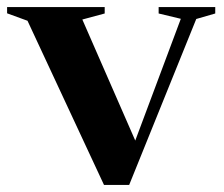

<svg xmlns="http://www.w3.org/2000/svg" viewBox="-32 -514 630 541"><path d="M521 -460.5 332 7H261L45.5 -455.5L-12 -476.5V-494H263V-476L200 -459L362 -88.5L335.5 -81.5L477.5 -461L415 -476V-494H574.5V-476Z"/></svg>

Font: Newsreader 60pt SemiBold
Style: Regular
Weight: 600
Designer: Hugues Gentile
Foundry: Production Type
Version: Version 1.003